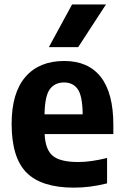

<svg xmlns="http://www.w3.org/2000/svg" viewBox="-20 -828 552 858"><path d="M310 10.5Q166 10.5 99 -56.2Q32 -123 32 -274.5Q32 -413 93.5 -484.2Q155 -555.5 267 -555.5Q374.5 -555.5 430.5 -483.8Q486.5 -412 486.5 -270V-229H179.5Q182.5 -159 216 -131.5Q249.5 -104 329.5 -104Q359.5 -104 391.8 -108.8Q424 -113.5 458.5 -122V-8.5Q418 1.5 382.2 6Q346.5 10.5 310 10.5ZM266 -459.5Q225.5 -459.5 203 -429.8Q180.5 -400 179 -317H349.5Q348.5 -400 327.2 -429.8Q306 -459.5 266 -459.5ZM198.5 -617.5 302 -808H453.5L329.5 -617.5Z"/></svg>

Font: Encode Sans Semi Condensed
Style: Bold
Weight: 700
Width: 4
Designer: Multiple Designers
Foundry: Impallari Type
Version: Version 3.000; ttfautohint (v1.8.3) -l 8 -r 50 -G 200 -x 14 